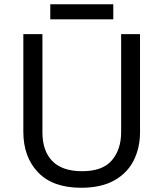

<svg xmlns="http://www.w3.org/2000/svg" viewBox="-20 -875 771 905"><path d="M640 -252Q640 -178 610 -118.5Q580 -59 518.5 -24.5Q457 10 362 10Q229 10 159.5 -62.5Q90 -135 90 -254V-714H180V-251Q180 -164 226.5 -116Q273 -68 367 -68Q464 -68 507.5 -119.5Q551 -171 551 -252V-714H640ZM514 -855V-784H217V-855Z"/></svg>

Font: Noto Sans Saurashtra
Style: Regular
Weight: 400
Designer: Monotype Design Team
Foundry: Monotype Imaging Inc.
Version: Version 2.001; ttfautohint (v1.8.4.7-5d5b)